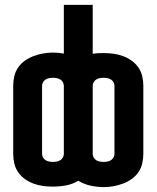

<svg xmlns="http://www.w3.org/2000/svg" viewBox="-20 -755 640 785"><path d="M404 10Q377 10 350 4Q323 -2 300 -16Q277 -2 250 3Q223 8 196 8Q177 8 157 5.5Q137 3 118 -4Q99 -11 82.5 -22.5Q66 -34 54.5 -50.5Q43 -67 38.5 -86.5Q34 -106 34 -126V-404Q34 -424 38.5 -443.5Q43 -463 54.5 -479.5Q66 -496 82.5 -507.5Q99 -519 118 -526Q137 -533 157 -536.5Q177 -540 196 -540Q208 -540 219 -539Q230 -538 241 -536V-735H359V-535Q370 -537 381 -537.5Q392 -538 404 -538Q423 -538 443 -535.5Q463 -533 482 -526Q501 -519 517.5 -507.5Q534 -496 545.5 -479.5Q557 -463 561.5 -443.5Q566 -424 566 -404V-126Q566 -106 561.5 -86.5Q557 -67 545.5 -50.5Q534 -34 517.5 -22.5Q501 -11 482 -4Q463 3 443 6.5Q423 10 404 10ZM196 -93Q204 -93 212 -94.5Q220 -96 226.5 -100Q233 -104 237 -111Q241 -118 241 -126V-404Q241 -412 237 -419Q233 -426 226.5 -430Q220 -434 212 -435.5Q204 -437 196 -437Q188 -437 180.5 -435.5Q173 -434 166.5 -430Q160 -426 156 -419Q152 -412 152 -404V-126Q152 -118 156 -111Q160 -104 166.5 -100Q173 -96 181 -94.5Q189 -93 196 -93ZM404 -93Q412 -93 419.5 -94.5Q427 -96 433.5 -100Q440 -104 444 -111Q448 -118 448 -126V-404Q448 -412 444 -419Q440 -426 433.5 -430Q427 -434 419 -435.5Q411 -437 404 -437Q396 -437 388 -435.5Q380 -434 373.5 -430Q367 -426 363 -419Q359 -412 359 -404V-126Q359 -118 363 -111Q367 -104 373.5 -100Q380 -96 388 -94.5Q396 -93 404 -93Z"/></svg>

Font: Iosevka Curly Extended
Style: Bold
Weight: 700
Width: 7
Monospace: yes
Designer: Belleve Invis
Foundry: Belleve Invis
Version: Version 11.1.0; ttfautohint (v1.8.3)